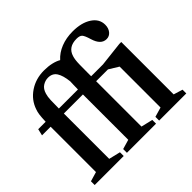

<svg xmlns="http://www.w3.org/2000/svg" viewBox="-187 -1044 1268 1268"><g transform="rotate(-45 446.5 -410.0)"><path d="M25 0V-35L91.5 -54.5V-478H11L22 -524.5H91.5Q93 -565.5 96 -587.5Q99 -609.5 105.5 -626.5Q127.5 -692.5 186.8 -732.2Q246 -772 323 -772Q361.5 -772 393.2 -764.8Q425 -757.5 447 -744.5Q479.5 -781 529.2 -800.8Q579 -820.5 639.5 -820.5Q721.5 -820.5 772.2 -787.2Q823 -754 823 -699.5Q823 -667.5 806 -646.5Q789 -625.5 762.5 -625.5Q710.5 -625.5 688.5 -699Q675.5 -743 663.8 -755.5Q652 -768 623 -768Q545.5 -768 526 -703Q522 -690.5 519.8 -674.5Q517.5 -658.5 517 -631.2Q516.5 -604 516.5 -558.5V-524.5H627L799 -544H817V-54.5L880.5 -35V0H627V-35L694.5 -54.5V-436.5L627 -478H516.5V-54.5L598 -35V0H326V-35L393 -54.5V-478H215V-54.5L296 -35V0ZM215 -524.5H393Q393 -547.5 393.8 -565.8Q394.5 -584 395 -599Q388.5 -658.5 368.8 -689Q349 -719.5 308 -719.5Q281.5 -719.5 257.8 -704.2Q234 -689 224 -654Q217.5 -633.5 216.2 -601Q215 -568.5 215 -524.5Z"/></g></svg>

Font: Libre Caslon Condensed
Style: Bold
Weight: 700
Designer: Pablo Impallari, Rodrigo Fuenzalida, Katja Schimmel, Ertekin Erdin
Foundry: Pablo Impallari, Rodrigo Fuenzalida
Version: Version 2.000; ttfautohint (v1.8.4.7-5d5b);gftools[0.9.33]